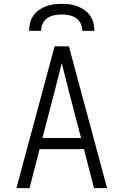

<svg xmlns="http://www.w3.org/2000/svg" viewBox="-20 -975 640 995"><path d="M65 0 263 -735H337L535 0H467L415 -202H185L133 0ZM200 -260H400L340 -490Q330 -529 320 -568.5Q310 -608 300 -648Q290 -608 280 -568.5Q270 -529 260 -490ZM131 -815Q131 -836 136 -856.5Q141 -877 153 -894Q165 -911 182 -923Q199 -935 218.5 -942.5Q238 -950 258.5 -952.5Q279 -955 300 -955Q321 -955 341.5 -952.5Q362 -950 381.5 -942.5Q401 -935 418 -923Q435 -911 447 -894Q459 -877 464 -856.5Q469 -836 469 -815H407Q407 -834 398.5 -852.5Q390 -871 374 -881.5Q358 -892 338.5 -896Q319 -900 300 -900Q281 -900 261.5 -896Q242 -892 226 -881.5Q210 -871 201.5 -852.5Q193 -834 193 -815Z"/></svg>

Font: Iosevka Light Extended
Style: Regular
Weight: 300
Width: 7
Monospace: yes
Designer: Belleve Invis
Foundry: Belleve Invis
Version: Version 32.5.0; ttfautohint (v1.8.4)